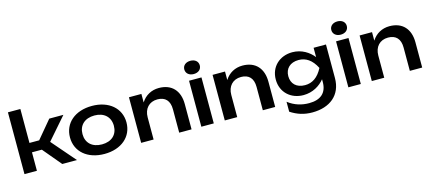

<svg xmlns="http://www.w3.org/2000/svg" viewBox="-65 -1466 5208 2311"><g transform="rotate(-15 2539.0 -310.5)"><path d="M220 0V-230H343L536 0H719L464 -295L702 -568H526L341 -347H220V-770H65V0Z M1060 15C1270 15 1412 -106 1412 -284C1412 -462 1270 -583 1060 -583C849 -583 708 -462 708 -284C708 -106 849 15 1060 15ZM1060 -104C939 -104 864 -173 864 -284C864 -394 939 -464 1060 -464C1180 -464 1255 -394 1255 -284C1255 -173 1180 -104 1060 -104Z M1894 -583C1802 -583 1723 -540 1674 -462V-568H1519V0H1674V-276C1674 -384 1739 -455 1842 -455C1940 -455 1993 -398 1993 -291V0H2147V-315C2147 -481 2055 -583 1894 -583Z M2269 0H2424V-573H2269ZM2346 -636C2403 -636 2442 -669 2442 -719C2442 -768 2403 -801 2346 -801C2289 -801 2249 -768 2249 -719C2249 -669 2289 -636 2346 -636Z M2936 -583C2844 -583 2765 -540 2716 -462V-568H2561V0H2716V-276C2716 -384 2781 -455 2884 -455C2982 -455 3035 -398 3035 -291V0H3189V-315C3189 -481 3097 -583 2936 -583Z M3557 -49C3673 -49 3765 -107 3820 -176V-141C3820 -7 3741 62 3597 62C3508 62 3418 38 3337 -25V99C3420 153 3504 180 3606 180C3823 180 3974 64 3974 -151V-568H3820V-452C3765 -522 3673 -583 3557 -583C3400 -583 3281 -476 3281 -316C3281 -156 3400 -49 3557 -49ZM3606 -160C3498 -160 3437 -223 3437 -316C3437 -410 3500 -473 3606 -473C3695 -473 3769 -426 3825 -316C3769 -208 3696 -160 3606 -160Z M4101 0H4256V-573H4101ZM4178 -636C4235 -636 4274 -669 4274 -719C4274 -768 4235 -801 4178 -801C4121 -801 4081 -768 4081 -719C4081 -669 4121 -636 4178 -636Z M4768 -583C4676 -583 4597 -540 4548 -462V-568H4393V0H4548V-276C4548 -384 4613 -455 4716 -455C4814 -455 4867 -398 4867 -291V0H5021V-315C5021 -481 4929 -583 4768 -583Z"/></g></svg>

Font: Bounded Med
Style: Regular
Weight: 500
Designer: Vlad Churkin
Version: Version 3.0